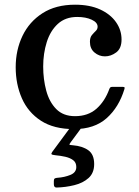

<svg xmlns="http://www.w3.org/2000/svg" viewBox="-20 -552 608 838"><path d="M48.5 -258.5Q48.5 -333.5 78.2 -395.5Q108 -457.5 165.8 -494.5Q223.5 -531.5 307.5 -531.5Q371.5 -531.5 416.8 -510.8Q462 -490 486.2 -455.5Q510.5 -421 510.5 -379.5Q510.5 -340.5 487.2 -323.2Q464 -306 438 -306Q412.5 -306 392.5 -322.8Q372.5 -339.5 372.5 -369.5Q372.5 -388.5 381 -398.8Q389.5 -409 397.8 -416.8Q406 -424.5 406 -435.5Q406 -454 380.2 -466Q354.5 -478 317 -478Q265.5 -478 232.5 -447.8Q199.5 -417.5 184 -368Q168.5 -318.5 168.5 -261.5Q168.5 -206 181.8 -156.5Q195 -107 225.5 -76Q256 -45 307.5 -45Q364 -45 400.8 -77.2Q437.5 -109.5 457 -163Q459 -168.5 461.8 -170.8Q464.5 -173 472.5 -173H512.5Q521 -173 523 -171.2Q525 -169.5 523 -163Q499 -84 445.5 -36.2Q392 11.5 303 11.5Q215 11.5 158.8 -25Q102.5 -61.5 75.5 -123Q48.5 -184.5 48.5 -258.5ZM215 252V237.5Q215 229.5 219 227Q223 224.5 230.5 224Q261 222 287 211.5Q313 201 313 177Q313 157.5 299.5 147.2Q286 137 265 132.2Q244 127.5 221.5 125.5Q207 124 205 121Q203 118 208 111L284 8Q287.5 3 296 3H324.5Q336 3 335 5.2Q334 7.5 330 13L288.5 69Q282 78 283.2 79.5Q284.5 81 298 82Q340 85.5 365.5 103.8Q391 122 391 164Q391 203 366.5 225Q342 247 304.2 256.2Q266.5 265.5 227.5 266.5Q215 267 215 252Z"/></svg>

Font: Besley* Medium
Style: Regular
Weight: 500
Designer: Owen Earl
Foundry: indestructible type*
Version: Version 3.000; ttfautohint (v1.8.3)